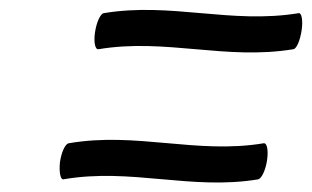

<svg xmlns="http://www.w3.org/2000/svg" viewBox="-20 -464 640 394"><path d="M182 -363C320 -386 443 -340 582 -363C589 -364 596 -382 599 -402C602 -422 599 -438 593 -437C454 -414 331 -460 193 -437C186 -436 178 -418 175 -398C172 -378 175 -362 182 -363ZM110 -96C249 -120 372 -73 510 -96C517 -98 525 -115 528 -135C531 -156 528 -171 521 -170C383 -147 260 -194 121 -170C114 -169 106 -152 103 -131C101 -111 104 -95 110 -96Z"/></svg>

Font: Nupuram Light Oblique
Style: Regular
Weight: 300
Designer: Santhosh Thottingal (santhosh.thottingal@gmail.com)
Foundry: SMC
Version: Version 1.000